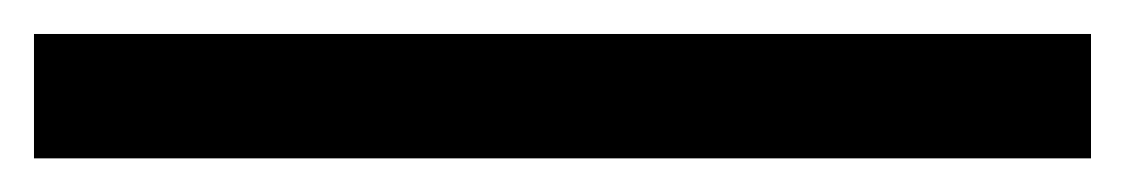

<svg xmlns="http://www.w3.org/2000/svg" viewBox="-20 63 662 113"><path d="M0 83H622.1V156.2H0Z"/></svg>

Font: Andika Am
Style: Regular
Weight: 400
Designer: Victor Gaultney, Annie Olsen, Julie Remington, Don Collingsworth, Eric Hays, Becca Hirsbrunner
Foundry: SIL International
Version: Version 5.000